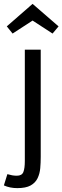

<svg xmlns="http://www.w3.org/2000/svg" viewBox="-38 -776 322 990"><path d="M90 -520H172V33Q172 63 169.5 91.5Q167 120 155.5 143.5Q144 167 119.5 180.5Q95 194 51 194Q13 194 -18 180L0 122Q14 126 25 128Q36 130 49 130Q75 130 82.5 111Q90 92 90 54ZM233 -603 130 -670 27 -603 -3 -640 130 -756 264 -640Z"/></svg>

Font: Strait
Style: Regular
Weight: 400
Designer: Eduardo Rodriguez Tunni
Foundry: Eduardo Rodriguez Tunni
Version: Version 1.002; ttfautohint (v1.8.4.7-5d5b);gftools[0.9.23]